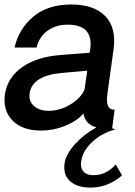

<svg xmlns="http://www.w3.org/2000/svg" viewBox="-23 -576 603 856"><path d="M493 157 521 206Q453 265 368 260Q315 257 286.5 229Q258 201 265 152Q271 111 311.5 66.5Q352 22 407 -8Q357 -22 349 -70Q321 -37 268.5 -15.5Q216 6 158 6Q78 6 33.5 -38Q-11 -82 -1 -156Q10 -230 75.5 -276.5Q141 -323 250 -331L377 -341L379 -356Q395 -466 278 -466Q227 -466 189.5 -439.5Q152 -413 140 -364H42Q60 -446 124.5 -501Q189 -556 295 -556Q396 -556 446.5 -504Q497 -452 483 -354L456 -159Q445 -85 488 -87L477 -4L492 1Q432 16 388.5 56.5Q345 97 339 143Q334 171 348.5 188Q363 205 393 205Q452 205 493 157ZM354 -177 366 -261 256 -251Q121 -240 109 -160Q104 -124 129 -103Q154 -82 193 -82Q244 -82 290.5 -110Q337 -138 354 -177Z"/></svg>

Font: Oakes Grotesk Medium
Style: Italic
Weight: 500
Italic angle: -8°
Designer: Samuel Oakes
Foundry: Samuel Oakes
Version: Version 1.000;PS 001.000;hotconv 1.0.88;makeotf.lib2.5.64775